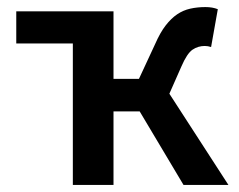

<svg xmlns="http://www.w3.org/2000/svg" viewBox="-20 -523 675 543"><path d="M186 0V-400H26V-491H301V-300H373L419 -399Q433 -431 448.5 -451Q464 -471 481 -482.5Q498 -494 518 -498.5Q538 -503 561 -503Q581 -503 596 -497L577 -390Q568 -393 559 -393Q540 -393 524.5 -382.5Q509 -372 493 -335L459 -258L626 0H499L375 -208H301V0Z"/></svg>

Font: TT Toshiba Sans Medium
Style: Regular
Weight: 500
Designer: Paul D. Hunt
Foundry: Toshiba Corporation
Version: Version 2.020;PS 2.000;hotconv 1.0.86;makeotf.lib2.5.63406